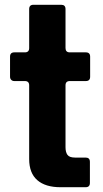

<svg xmlns="http://www.w3.org/2000/svg" viewBox="-20 -783 431 803"><path d="M233 0Q170 0 136 -29.5Q102 -59 102 -118V-426Q102 -444 84 -444H40Q32 -444 27 -449Q22 -454 22 -462V-546Q22 -564 40 -564H84Q102 -564 102 -582V-745Q102 -763 120 -763H236Q254 -763 254 -745V-582Q254 -564 272 -564H339Q357 -564 357 -546V-462Q357 -444 339 -444H272Q254 -444 254 -426V-167Q254 -147 262 -135.5Q270 -124 294 -124H338Q356 -124 356 -106V-18Q356 0 338 0Z"/></svg>

Font: Open Sauce Two ExtraBold
Style: Regular
Weight: 800
Designer: Alfredo Marco Pradil
Foundry: Creative Sauce Fz LLC
Version: Version 1.477